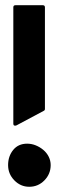

<svg xmlns="http://www.w3.org/2000/svg" viewBox="-20 -715 228 735"><path d="M31 -687Q31 -695 39 -695H144Q152 -695 152 -687V-298Q152 -293 148 -291L43 -235Q38 -233 34.5 -234.5Q31 -236 31 -241ZM84 -165Q101 -165 117 -158.5Q133 -152 146 -141Q159 -130 166.5 -115Q174 -100 174 -83Q174 -49 150 -24.5Q126 0 92 0Q59 0 35 -24.5Q11 -49 11 -83Q11 -117 30.5 -141Q50 -165 84 -165Z"/></svg>

Font: RonaldsonGothic
Style: Regular
Weight: 400
Designer: Mr. Robertson for MacKellar, Smiths & Jordan Co. Philadelphia
Foundry: CAT-Fonts Peter Wiegel
Version: Version 1.000